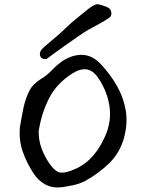

<svg xmlns="http://www.w3.org/2000/svg" viewBox="-20 -843 672 883"><path d="M193 -571Q168 -570 164 -589Q160 -608 183 -627Q221 -659 244.5 -679.5Q268 -700 286 -717.5Q304 -735 327.5 -754.5Q351 -774 389 -804Q399 -812 411.5 -818.5Q424 -825 433 -823Q449 -820 467.5 -812.5Q486 -805 490 -794Q497 -772 483 -762Q469 -752 450 -741Q422 -725 408.5 -718Q395 -711 387 -706.5Q379 -702 366.5 -694Q354 -686 327 -667Q298 -647 278.5 -633Q259 -619 240 -605.5Q221 -592 193 -571ZM265 18Q222 23 189.5 6Q157 -11 134 -46Q103 -93 85 -144.5Q67 -196 71 -255Q75 -279 79.5 -303.5Q84 -328 89 -352Q98 -390 113.5 -422.5Q129 -455 167 -479Q196 -496 220 -521.5Q244 -547 273 -566Q322 -595 367 -590Q412 -585 449 -542Q491 -496 519.5 -445Q548 -394 558 -337Q568 -280 552 -215Q533 -142 483.5 -93.5Q434 -45 372 -11Q347 2 319.5 8Q292 14 265 18ZM307 -58Q359 -77 395 -113Q431 -149 454 -197Q492 -269 485 -341Q478 -413 435 -480Q410 -518 381 -523.5Q352 -529 314 -506Q241 -460 206 -391.5Q171 -323 158 -241Q157 -198 171.5 -159.5Q186 -121 210 -87Q233 -56 252 -50.5Q271 -45 307 -58Z"/></svg>

Font: Mynerve
Style: Regular
Weight: 400
Designer: Carolina Short
Foundry: Carolina Short
Version: Version 1.000; ttfautohint (v1.8.4.7-5d5b)